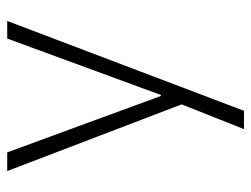

<svg xmlns="http://www.w3.org/2000/svg" viewBox="-104 -428 712 545"><g transform="rotate(-90 252.5 -156.0)"><path d="M158 180 237 -19V26L39 -492H92L252 -56H255L415 -492H465L210 180Z"/></g></svg>

Font: Nunito Sans 7pt SemiCondensed ExtraLight
Style: Regular
Weight: 250
Width: 4
Designer: Vernon Adams
Foundry: Vernon Adams
Version: Version 3.101;gftools[0.9.27]